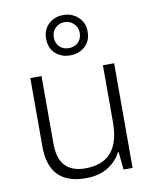

<svg xmlns="http://www.w3.org/2000/svg" viewBox="-90 -883 776 961"><g transform="rotate(-10 298.0 -402.0)"><path d="M507 -532V0H461L452 -91H449Q427 -47 381.5 -18.5Q336 10 268 10Q81 10 81 -184V-532H138V-189Q138 -112 172.5 -75.5Q207 -39 275 -39Q450 -39 450 -242V-532ZM298 -609Q253 -609 223 -636.5Q193 -664 193 -712Q193 -758 223 -786Q253 -814 298 -814Q342 -814 373 -785.5Q404 -757 404 -712Q404 -664 373.5 -636.5Q343 -609 298 -609ZM298 -646Q327 -646 345.5 -664.5Q364 -683 364 -712Q364 -740 344.5 -759Q325 -778 298 -778Q270 -778 251 -759Q232 -740 232 -712Q232 -683 250 -664.5Q268 -646 298 -646Z"/></g></svg>

Font: Noto Sans Gurmukhi UI Light
Style: Regular
Weight: 300
Designer: Jelle Bosma - Monotype Design Team
Foundry: Monotype Imaging Inc.
Version: Version 2.004; ttfautohint (v1.8.4.7-5d5b)